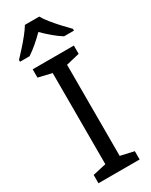

<svg xmlns="http://www.w3.org/2000/svg" viewBox="-241 -993 820 1042"><g transform="rotate(-30 169.5 -472.0)"><path d="M298 0H40V-52L124 -71V-642L40 -662V-714H298V-662L214 -642V-71L298 -52ZM214 -944Q226 -922 248.5 -894.5Q271 -867 295.5 -840.5Q320 -814 339 -795V-784H277Q251 -800 223 -823.5Q195 -847 168 -874Q141 -847 114 -824Q87 -801 61 -784H1V-795Q20 -815 43.5 -841Q67 -867 89 -894.5Q111 -922 124 -944Z"/></g></svg>

Font: Noto Sans Khudawadi
Style: Regular
Weight: 400
Designer: Monotype Design Team
Foundry: Monotype Imaging Inc.
Version: Version 2.003; ttfautohint (v1.8.4.7-5d5b)